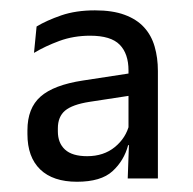

<svg xmlns="http://www.w3.org/2000/svg" viewBox="-20 -666 372 371"><path d="M285.1 -321.2H226.8L229.5 -396L228.3 -400.7V-502.1V-529.8Q228.3 -562.3 211.3 -579.6Q194.3 -597 154.3 -597Q122.2 -597 94.7 -586.9Q67.3 -576.8 45.7 -563.8L50.7 -614.8Q70.1 -626.5 98.4 -636.3Q126.7 -646 163.5 -646Q197.5 -646 220.7 -637.4Q244 -628.9 258.3 -613.3Q272.6 -597.7 278.8 -576Q285.1 -554.4 285.1 -528.7ZM128.8 -314.8Q82.4 -314.8 57.7 -338.6Q33 -362.5 33 -406.8V-414.3Q33 -457 58.4 -479.4Q83.8 -501.8 140.1 -510.4L236.1 -525.1L239.8 -482.5L152.9 -469.2Q119.7 -464 105.7 -452.2Q91.8 -440.4 91.8 -418V-412.1Q91.8 -389.7 105.6 -377Q119.5 -364.2 148.4 -364.2Q180.4 -364.2 202 -381.9Q223.6 -399.7 229.8 -425.6L238 -385.5H227.6Q219.7 -355.6 197.4 -335.2Q175.1 -314.8 128.8 -314.8Z"/></svg>

Font: Anek Kannada Medium
Style: Regular
Weight: 500
Designer: Vaishnavi Murthy, Maithili Shingre (Kannada) & Yesha Goshar (Latin)
Foundry: Ek Type
Version: Version 1.003